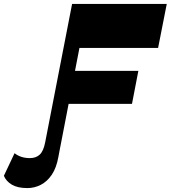

<svg xmlns="http://www.w3.org/2000/svg" viewBox="-203 -750 871 980"><path d="M-63.2 210Q-113 210 -142.4 192.6Q-171.7 175.3 -183.2 147.3L-128.7 32Q-97.2 57 -50.5 57Q-19.2 57 -0.1 39.1Q19 21.3 27.5 -23.2L36.8 -69.7H117.7L95.2 49.8Q85.2 106.5 61.4 141.8Q37.5 177 5 193.5Q-27.5 210 -63.2 210ZM23 0 165 -730H648.2L604 -505.5H202.5L104.7 0ZM128 -219.8 160.5 -388.3H503.2L470.7 -219.8Z"/></svg>

Font: Savate ExtraLight
Style: Italic
Weight: 200
Italic angle: -11°
Designer: Max Esnée
Foundry: Plomb Type
Version: Version 2.000